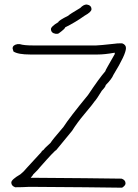

<svg xmlns="http://www.w3.org/2000/svg" viewBox="-20 -870 626 870"><path d="M533.2 -673.8Q550.8 -667.5 550.8 -652.3Q550.8 -623.5 494.1 -531.2Q486.3 -511.7 459 -484.4Q459 -477.5 441.4 -459Q418 -420.4 408.2 -410.2Q403.8 -402.3 361.3 -351.6Q329.6 -314 306.6 -277.3L234.4 -189.5Q228.5 -189 160.2 -111.3Q153.8 -102.1 130.9 -80.1Q130.9 -78.1 119.1 -64.5Q407.2 -62.5 531.2 -60.5Q548.8 -54.2 548.8 -39.1Q548.8 -29.3 533.2 -19.5Q409.7 -21.5 113.3 -23.4Q80.1 -21.5 48.8 -21.5Q31.2 -27.8 31.2 -43Q31.2 -56.2 72.3 -80.1Q87.9 -92.3 101.6 -109.4Q145 -156.7 168 -181.6Q168 -185.5 177.7 -191.4Q183.6 -200.2 209 -222.7Q216.3 -235.4 267.6 -294.9Q294.9 -337.4 378.9 -439.5Q429.2 -515.1 457 -546.9Q457 -549.8 468.8 -570.3L500 -625V-630.9H498Q454.1 -623 421.9 -623H117.2Q61.5 -623 41 -636.7L37.1 -650.4Q37.1 -666 58.6 -669.9H70.3Q88.4 -664.1 128.9 -664.1H416Q428.7 -664.1 500 -671.9Q508.3 -673.8 533.2 -673.8ZM373 -849.6Q394.5 -846.2 394.5 -828.1Q394.5 -815.9 363.3 -798.8Q321.8 -769 275.4 -746.1Q275.4 -740.2 246.1 -718.8Q242.7 -716.8 238.3 -716.8H232.4Q210.9 -720.2 210.9 -738.3Q210.9 -750 244.1 -769.5Q245.1 -776.9 289.1 -798.8Q294.9 -805.2 343.8 -834Q358.4 -849.6 373 -849.6Z"/></svg>

Font: CEF Fonts CJK
Style: Regular
Weight: 400
Designer: PartyBoss (派对大魔王)
Version: Release 2.25